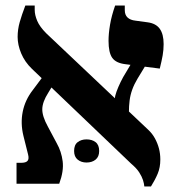

<svg xmlns="http://www.w3.org/2000/svg" viewBox="-20 -667 644 697"><path d="M504 10Q503 -1 499 -13.5Q495 -26 485.5 -41Q476 -56 456 -73L96 -417Q70 -442 57 -473Q44 -504 44 -533Q44 -560 51.5 -586.5Q59 -613 72 -647H106V-631Q106 -613 115 -591.5Q124 -570 148 -546L518 -196Q533 -182 542.5 -164.5Q552 -147 557 -128Q562 -109 562 -88Q562 -59 552.5 -36.5Q543 -14 528 10ZM40 0V-76H57Q74 -76 80 -83Q86 -90 82 -106L65 -174Q54 -219 62.5 -261.5Q71 -304 99 -340L149 -407L181 -373L155 -330Q134 -297 133.5 -271Q133 -245 154 -207L186 -147Q203 -117 207.5 -81.5Q212 -46 195 0ZM448 -260 397 -308Q397 -318 403 -334.5Q409 -351 418 -369.5Q427 -388 436 -402L480 -476L527 -460L479 -381Q467 -361 460 -341.5Q453 -322 450.5 -302Q448 -282 448 -260ZM560 -418 435 -434Q401 -438 387.5 -457Q374 -476 374 -519Q374 -545 379.5 -577.5Q385 -610 398 -647H433V-630Q433 -613 443 -603.5Q453 -594 472 -592L516 -586Q546 -582 560 -562.5Q574 -543 574 -507Q574 -486 570.5 -466Q567 -446 560 -418ZM249 -119Q249 -141 262 -151Q275 -161 294 -161Q314 -161 327 -151Q340 -141 340 -119Q340 -98 327 -87.5Q314 -77 294 -77Q275 -77 262 -87.5Q249 -98 249 -119Z"/></svg>

Font: Noto Serif Hebrew
Style: Bold
Weight: 700
Version: Version 2.003